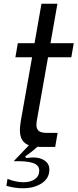

<svg xmlns="http://www.w3.org/2000/svg" viewBox="-20 -783 413 1023"><path d="M236 -478 179 -156Q174 -133 174 -118Q174 -96 186.5 -85.5Q199 -75 230 -75H287L274 0H197Q185 0 179 -1Q148 28 114 50L120 59Q144 56 159 56Q194 56 218.5 73Q243 90 243 120Q243 167 202.5 193.5Q162 220 103 220Q57 220 14 207L20 170Q65 188 105 188Q143 188 166 171.5Q189 155 189 126Q189 96 154.5 85Q120 74 53 76L134 -9Q110 -18 98 -37.5Q86 -57 86 -91Q86 -109 91 -139L151 -478H62L75 -553H164L201 -763H286L249 -553H373L360 -478Z"/></svg>

Font: Open Sauce Sans
Style: Italic
Weight: 400
Italic angle: -10°
Designer: Alfredo Marco Pradil
Foundry: Creative Sauce Fz LLC
Version: Version 1.477